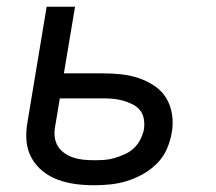

<svg xmlns="http://www.w3.org/2000/svg" viewBox="-20 -540 640 568"><path d="M258 8Q230 8 203.5 4.5Q177 1 152 -8Q127 -17 106.5 -33.5Q86 -50 73.5 -72.5Q61 -95 58.5 -122Q56 -149 61 -177L118 -520H202L169 -323H285Q313 -323 340 -320Q367 -317 391.5 -308.5Q416 -300 437.5 -285.5Q459 -271 472 -249.5Q485 -228 489 -201Q493 -174 488 -147Q484 -123 473.5 -99Q463 -75 444.5 -56.5Q426 -38 403 -25Q380 -12 355.5 -4.5Q331 3 306.5 5.5Q282 8 258 8ZM259 -66Q274 -66 289 -67Q304 -68 319 -72.5Q334 -77 349.5 -84Q365 -91 376.5 -102Q388 -113 395.5 -128Q403 -143 406 -158Q408 -173 405.5 -188Q403 -203 394 -214Q385 -225 372 -231.5Q359 -238 345 -242Q331 -246 316 -247.5Q301 -249 286 -249H157L143 -165Q140 -149 142 -134Q144 -119 151.5 -107Q159 -95 171.5 -86.5Q184 -78 198 -73.5Q212 -69 227.5 -67.5Q243 -66 259 -66Z"/></svg>

Font: Iosevka Extended
Style: Italic
Weight: 400
Width: 7
Italic angle: -9°
Monospace: yes
Designer: Belleve Invis
Foundry: Belleve Invis
Version: Version 32.5.0; ttfautohint (v1.8.4)